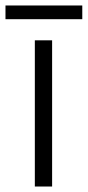

<svg xmlns="http://www.w3.org/2000/svg" viewBox="-40 -680 320 700"><path d="M-20 -660H260V-610H-20ZM87 -533H150V0H87Z"/></svg>

Font: OpenSansMMV
Style: Light
Weight: 300
Foundry: Ascender Corporation
Version: Version 4.001